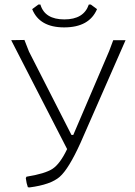

<svg xmlns="http://www.w3.org/2000/svg" viewBox="-20 -814 593 841"><path d="M378 -794 405 -774Q371 -694 261 -694Q153 -694 121 -774L148 -794H157Q176 -729 262 -729Q347 -729 369 -794ZM93 -34 96 -40Q177 -53 210 -74.5Q243 -96 274 -161L29 -638L87 -639L107 -588L293 -223H301L458 -590L476 -638H530L333 -189Q281 -74 241.5 -39.5Q202 -5 109 7L102 6Q96 -10 93 -34Z"/></svg>

Font: Alegreya Sans SC Light
Style: Regular
Weight: 300
Designer: Juan Pablo del Peral
Foundry: Huerta Tipografica
Version: Version 2.007